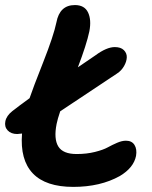

<svg xmlns="http://www.w3.org/2000/svg" viewBox="-30 -730 600 759"><path d="M38.1 -200.2Q13.7 -200.2 0.2 -214.6Q-13.2 -229 -8.8 -250.7Q-4.4 -272.5 19 -291Q43.9 -310.5 86.9 -341.8Q99.6 -379.9 140.9 -484.4Q182.1 -588.9 192.9 -641.1Q205.6 -710 266.1 -710Q304.2 -710 318.1 -680.7Q332 -651.4 323.2 -606Q312 -553.2 277.8 -463.9Q296.4 -476.6 347.2 -511.2Q391.6 -543.9 423.8 -543.9Q447.3 -543.9 459.5 -532Q471.7 -520 471.2 -503.4Q470.7 -486.8 460.4 -468.8Q450.2 -450.7 432.1 -439Q254.9 -320.8 208 -290Q197.3 -258.3 193.8 -240.2Q182.1 -181.2 200.4 -151.1Q218.8 -121.1 272.9 -121.1Q312.5 -121.1 345.5 -129.4Q378.4 -137.7 396 -147.5Q413.6 -157.2 432.9 -165.5Q452.1 -173.8 467.8 -173.8Q491.2 -173.8 501.7 -157Q512.2 -140.1 507.8 -113.8Q498.5 -66.9 443.8 -34.2Q366.7 8.8 259.8 8.8Q150.9 8.8 99.9 -44.4Q48.8 -97.7 57.1 -202.1Q43.5 -200.2 38.1 -200.2Z"/></svg>

Font: Shantell Sans Normal
Style: Italic
Weight: 600
Italic angle: -11.31°
Designer: Stephen Nixon, Anya Danilova, Shantell Martin
Foundry: Arrow Type
Version: Version 1.006;[559af2be0]